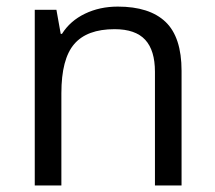

<svg xmlns="http://www.w3.org/2000/svg" viewBox="-20 -565 654 585"><path d="M452.1 0V-346.2Q452.1 -411.6 422.4 -443.8Q392.6 -476.1 329.1 -476.1Q245.1 -476.1 206.1 -430.7Q167 -385.3 167 -280.8V0H85.9V-535.2H151.9L165 -461.9H168.9Q193.8 -501.5 238.8 -523.2Q283.7 -544.9 338.9 -544.9Q435.5 -544.9 484.4 -498.3Q533.2 -451.7 533.2 -349.1V0Z"/></svg>

Font: f02075841
Style: Regular
Weight: 400
Foundry: Ascender Corporation
Version: Version 1.10